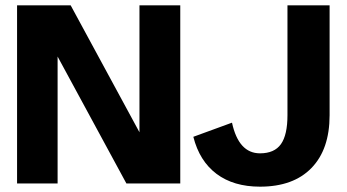

<svg xmlns="http://www.w3.org/2000/svg" viewBox="-20 -688 1300 720"><path d="M1216 -256Q1216 -128 1148 -58Q1080 12 955 12Q856 12 792 -36Q728 -84 705 -175L850 -228Q875 -113 955 -113Q1009 -113 1033.5 -147.5Q1058 -182 1058 -256V-668H1216ZM44 0V-668H245L503 -192V-668H656V0H454L196 -476V0Z"/></svg>

Font: Atkinson Hyperlegible Pro
Style: Bold
Weight: 700
Designer: Elliott Scott, Megan Eiswerth, Linus Boman, Theodore Petrosky, Jacob Perez
Foundry: Braille Institute
Version: Version 1.5.1